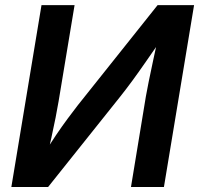

<svg xmlns="http://www.w3.org/2000/svg" viewBox="-20 -748 796 768"><path d="M635.7 0H503.9L563.5 -362.3Q567.4 -384.3 574.7 -420.9Q582 -457.5 592.3 -504.9Q602.5 -552.2 614.3 -606.4L632.8 -601.1Q592.8 -543.5 563 -500.5Q533.2 -457.5 508.8 -424.3Q484.4 -391.1 460 -360.4L172.4 0H25.4L146 -727.5H278.3L214.4 -342.8Q210 -315.9 202.4 -277.6Q194.8 -239.3 185.5 -197Q176.3 -154.8 166.5 -116.2L152.8 -126Q178.2 -169.4 203.4 -206.5Q228.5 -243.7 251 -273.9Q273.4 -304.2 291 -326.7L610.4 -727.5H756.3Z"/></svg>

Font: Inter 18pt SemiBold
Style: Italic
Weight: 600
Italic angle: -9.3988°
Designer: Rasmus Andersson
Foundry: rsms
Version: Version 4.001;git-66647c0bb